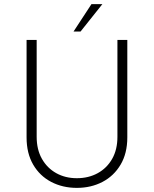

<svg xmlns="http://www.w3.org/2000/svg" viewBox="-20 -904 747 932"><path d="M158 -240Q158 -178 183.5 -133Q209 -88 253 -63.5Q297 -39 353 -39Q410 -39 454.5 -63.5Q499 -88 524.5 -133Q550 -178 550 -240V-710H598V-237Q598 -160 565.5 -105Q533 -50 477.5 -21Q422 8 353 8Q284 8 228.5 -21Q173 -50 141 -105Q109 -160 109 -237V-710H158ZM477 -884 371 -751H337L424 -884Z"/></svg>

Font: Synthetic Light
Style: Regular
Weight: 300
Designer: Santiago Orozco
Foundry: Typemade
Version: Version 2.000; ttfautohint (v1.8.4.7-5d5b)